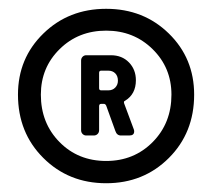

<svg xmlns="http://www.w3.org/2000/svg" viewBox="-20 -731 483 438"><path d="M422.9 -515.1Q422.9 -428.2 365.2 -370.6Q307.6 -313 222.2 -313Q136.7 -313 78.9 -370.6Q21 -428.2 21 -515.1Q21 -598.1 78.9 -654.5Q136.7 -710.9 222.2 -710.9Q307.6 -710.9 365.2 -654.5Q422.9 -598.1 422.9 -515.1ZM222.2 -363.8Q285.6 -363.8 328.4 -407Q371.1 -450.2 371.1 -515.1Q371.1 -576.7 328.1 -618.9Q285.2 -661.1 222.2 -661.1Q158.7 -661.1 116 -618.9Q73.2 -576.7 73.2 -515.1Q73.2 -450.2 115.7 -407Q158.2 -363.8 222.2 -363.8ZM290 -547.9Q290 -516.1 265.1 -501Q261.7 -500 263.2 -495.1L285.2 -436Q286.1 -434.1 286.1 -431.2Q286.1 -421.9 274.9 -421.9H255.9Q246.6 -421.9 243.2 -432.1L222.2 -490.2Q220.2 -494.1 216.8 -494.1H210.9Q206.1 -494.1 206.1 -488.8V-434.1Q206.1 -428.7 202.6 -425.3Q199.2 -421.9 193.8 -421.9H176.8Q171.9 -421.9 168.5 -425.3Q165 -428.7 165 -434.1V-592.8Q165 -598.1 168.5 -601.6Q171.9 -605 176.8 -605H232.9Q258.3 -605 274.2 -588.6Q290 -572.3 290 -547.9ZM210.9 -569.8Q206.1 -569.8 206.1 -564.9V-529.8Q206.1 -524.9 210.9 -524.9H227.1Q236.8 -524.9 242.9 -531.2Q249 -537.6 249 -546.9Q249 -557.6 242.9 -563.7Q236.8 -569.8 227.1 -569.8Z"/></svg>

Font: Barlow Condensed SemiBold
Style: Regular
Weight: 600
Width: 3
Designer: Jeremy Tribby
Foundry: Tribby Type
Version: Version 1.422;hotconv 1.0.109;makeotfexe 2.5.65596